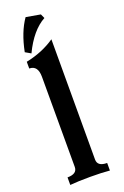

<svg xmlns="http://www.w3.org/2000/svg" viewBox="-177 -995 675 1047"><g transform="rotate(-20 160.5 -471.5)"><path d="M267.6 0Q222.2 -4.4 155.3 -4.4Q82.5 -4.4 37.6 0V-43.9Q94.2 -43.9 94.2 -84V-606.9Q94.2 -673.3 44.4 -673.3V-712.4Q140.1 -731.9 212.4 -781.7Q211.9 -672.4 211.9 -84Q211.9 -43.9 267.6 -43.9ZM84 -746.6 51.8 -765.1Q73.7 -875 121.6 -943.4L205.1 -928.7L216.3 -903.8Q139.2 -861.8 84 -746.6Z"/></g></svg>

Font: Kelvinch
Style: Bold
Weight: 700
Designer: Paul James Miller
Foundry: High-Logic / Made with FontCreator
Version: Version 3.501;March 28, 2021;FontCreator 13.0.0.2683 64-bit